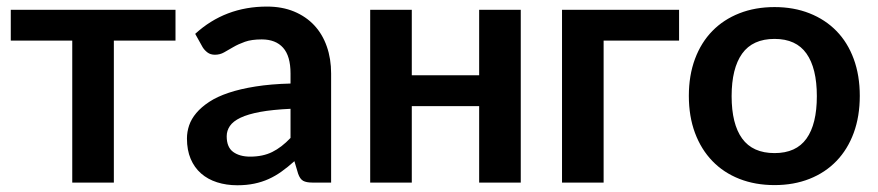

<svg xmlns="http://www.w3.org/2000/svg" viewBox="-20 -542 2606 570"><path d="M501 -421.5H318V0H194.5V-421.5H12V-513H501Z M559.5 -441.5Q648 -522.5 772.5 -522.5Q817.5 -522.5 853 -507.8Q888.5 -493 913 -466.8Q937.5 -440.5 950.2 -404Q963 -367.5 963 -324V0H907Q889.5 0 880 -5.2Q870.5 -10.5 865 -26.5L854 -63.5Q834.5 -46 816 -32.8Q797.5 -19.5 777.5 -10.5Q757.5 -1.5 734.8 3.2Q712 8 684.5 8Q652 8 624.5 -0.8Q597 -9.5 577 -27Q557 -44.5 546 -70.5Q535 -96.5 535 -131Q535 -150.5 541.5 -169.8Q548 -189 562.8 -206.5Q577.5 -224 601 -239.5Q624.5 -255 658.8 -266.5Q693 -278 738.5 -285.2Q784 -292.5 842.5 -294V-324Q842.5 -375.5 820.5 -400.2Q798.5 -425 757 -425Q727 -425 707.2 -418Q687.5 -411 672.5 -402.2Q657.5 -393.5 645.2 -386.5Q633 -379.5 618 -379.5Q605 -379.5 596 -386.2Q587 -393 581.5 -402ZM842.5 -219Q789 -216.5 752.5 -209.8Q716 -203 694 -192.5Q672 -182 662.5 -168Q653 -154 653 -137.5Q653 -105 672.2 -91Q691.5 -77 722.5 -77Q760.5 -77 788.2 -90.8Q816 -104.5 842.5 -132.5Z M1526 -513V0H1402.5V-227H1202.5V0H1079V-513H1202.5V-318.5H1402.5V-513Z M1996 -421.5H1772V0H1648.5V-513H1996Z M2279.5 -87.5Q2343.5 -87.5 2374.2 -130.5Q2405 -173.5 2405 -256.5Q2405 -339.5 2374.2 -383Q2343.5 -426.5 2279.5 -426.5Q2214.5 -426.5 2183.2 -382.8Q2152 -339 2152 -256.5Q2152 -174 2183.2 -130.8Q2214.5 -87.5 2279.5 -87.5ZM2279.5 -521Q2336.5 -521 2383.2 -502.5Q2430 -484 2463.2 -450Q2496.5 -416 2514.5 -367Q2532.5 -318 2532.5 -257.5Q2532.5 -196.5 2514.5 -147.5Q2496.5 -98.5 2463.2 -64Q2430 -29.5 2383.2 -11Q2336.5 7.5 2279.5 7.5Q2222 7.5 2175 -11Q2128 -29.5 2094.8 -64Q2061.5 -98.5 2043.2 -147.5Q2025 -196.5 2025 -257.5Q2025 -318 2043.2 -367Q2061.5 -416 2094.8 -450Q2128 -484 2175 -502.5Q2222 -521 2279.5 -521Z"/></svg>

Font: Lato
Style: Bold
Weight: 700
Designer: Lukasz Dziedzic with Adam Twardoch and Botio Nikoltchev
Foundry: tyPoland Lukasz Dziedzic
Version: Version 2.010; 2014-09-01; http://www.latofonts.com/; ttfaut